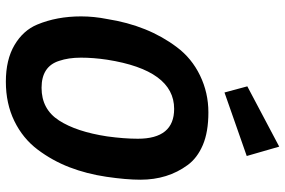

<svg xmlns="http://www.w3.org/2000/svg" viewBox="-179 -783 974 656"><g transform="rotate(90 308.0 -455.0)"><path d="M544 -609Q594 -541 594 -448Q594 -399 584 -331.5Q574 -264 551.5 -205.5Q529 -147 491 -96.5Q453 -46 393.5 -17Q334 12 259 12Q184 12 134 -17.5Q84 -47 64 -95Q36 -162 36 -245Q36 -289 45 -334Q67 -474 141 -572Q179 -623 238 -651.5Q297 -680 364 -680Q431 -680 475.5 -661Q520 -642 544 -609ZM454 -439Q454 -563 352 -563Q220 -563 184 -334Q177 -287 177 -244.5Q177 -202 188 -170Q207 -110 280 -110Q353 -110 391.5 -169.5Q430 -229 446 -334Q454 -392 454 -439ZM513 -811 296 -735 275 -813 481 -922Z"/></g></svg>

Font: Rambla
Style: Bold Italic
Weight: 700
Italic angle: -12°
Designer: Martin Sommaruga
Foundry: Martin Sommaruga
Version: Version 1.001